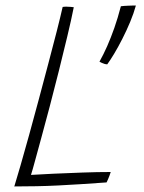

<svg xmlns="http://www.w3.org/2000/svg" viewBox="-20 -672 520 691"><path d="M31.5 -1Q40 -28.5 54 -77Q68 -125.5 84.8 -186.2Q101.5 -247 119 -312Q136.5 -377 153.2 -440.5Q170 -504 183.8 -557.8Q197.5 -611.5 205.5 -647Q208 -647.5 212 -647.8Q216 -648 219 -648Q226.5 -648 235 -647.2Q243.5 -646.5 245.5 -646Q236.5 -600.5 222.2 -541Q208 -481.5 191.8 -416.8Q175.5 -352 159 -289Q142.5 -226 128 -173.5Q115.5 -128 106.2 -93.8Q97 -59.5 91.5 -42.5Q122 -44.5 171.8 -46.8Q221.5 -49 276.5 -51Q331.5 -53 378.5 -53Q376.5 -46.5 374 -39.8Q371.5 -33 368.8 -26.8Q366 -20.5 363.5 -15.5Q310.5 -11.5 268.2 -9Q226 -6.5 189 -4.5Q149 -2.5 111.2 -1.8Q73.5 -1 31.5 -1ZM469 -652Q461.5 -624.5 448.5 -593.2Q435.5 -562 420.2 -532Q405 -502 390.5 -478Q376 -454 366 -440.5Q361.5 -440.5 356.2 -442Q351 -443.5 346.2 -445.8Q341.5 -448 338 -450Q352.5 -476 365.8 -506Q379 -536 391.5 -571.5Q404 -607 415 -649.5Q421 -650.5 428 -650.8Q435 -651 442.2 -651.5Q449.5 -652 456.2 -652Q463 -652 469 -652Z"/></svg>

Font: Grandstander Thin Thin
Style: Italic
Weight: 250
Italic angle: -15°
Version: Version 1.200